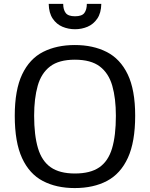

<svg xmlns="http://www.w3.org/2000/svg" viewBox="-20 -959 774 991"><path d="M365.7 11.7Q271 11.7 201.4 -24.7Q131.8 -61 94 -142.8Q56.2 -224.6 56.2 -361.3Q56.2 -495.1 94.5 -575.4Q132.8 -655.8 202.6 -691.2Q272.5 -726.6 366.2 -726.6Q460.4 -726.6 530.5 -690.9Q600.6 -655.3 639.2 -575.2Q677.7 -495.1 677.7 -361.8Q677.7 -226.6 640.1 -144.5Q602.5 -62.5 532.7 -25.4Q462.9 11.7 365.7 11.7ZM366.7 -63.5Q446.3 -63.5 492.4 -95.2Q538.6 -127 558.3 -192.9Q578.1 -258.8 578.1 -361.3Q578.1 -451.2 559.6 -516.1Q541 -581.1 495.1 -616Q449.2 -650.9 366.2 -650.9Q284.2 -650.9 238.5 -616Q192.9 -581.1 174.6 -516.1Q156.2 -451.2 156.2 -361.8Q156.2 -260.7 176 -194.3Q195.8 -127.9 241.7 -95.7Q287.6 -63.5 366.7 -63.5ZM367.2 -808.1Q333 -808.1 302.2 -821Q271.5 -834 252 -863Q232.4 -892.1 231.4 -939H306.2Q306.2 -909.2 319.1 -892.1Q332 -875 367.2 -875Q402.8 -875 415.5 -892.1Q428.2 -909.2 428.2 -939H502.9Q502 -892.1 482.2 -863Q462.4 -834 431.9 -821Q401.4 -808.1 367.2 -808.1Z"/></svg>

Font: Pontano Sans Medium
Style: Regular
Weight: 500
Designer: Vernon Adams
Foundry: Vernon Adams
Version: Version 2.001